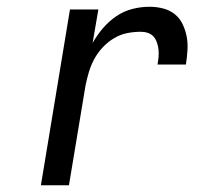

<svg xmlns="http://www.w3.org/2000/svg" viewBox="-20 -548 640 568"><path d="M101 0 187 -520H271L254 -421Q267 -444 284.5 -464.5Q302 -485 324 -500Q346 -515 371.5 -521.5Q397 -528 422 -528Q443 -528 462.5 -523Q482 -518 497 -506Q512 -494 520.5 -476Q529 -458 532.5 -438.5Q536 -419 534.5 -398Q533 -377 530 -357H446Q448 -368 449 -379Q450 -390 449 -400.5Q448 -411 444.5 -421.5Q441 -432 434.5 -439.5Q428 -447 418 -450.5Q408 -454 397 -454Q376 -454 356 -450Q336 -446 317.5 -435Q299 -424 284 -408Q269 -392 259 -373.5Q249 -355 243 -335Q237 -315 233 -295L184 0Z"/></svg>

Font: Zed Sans Extended
Style: Italic
Weight: 400
Width: 7
Italic angle: -9°
Designer: Belleve Invis
Foundry: Belleve Invis
Version: Version 1.0.0; ttfautohint (v1.8.4)